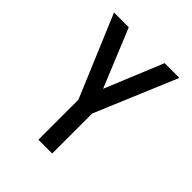

<svg xmlns="http://www.w3.org/2000/svg" viewBox="-204 -859 984 984"><g transform="rotate(45 288.0 -367.5)"><path d="M238 0H338V-290L525 -735H418L288 -419L158 -735H51L238 -290Z"/></g></svg>

Font: Iosevka Sparkle Medium
Style: Regular
Weight: 500
Designer: Belleve Invis
Foundry: Belleve Invis
Version: Version 4.5.0; ttfautohint (v1.8.3)